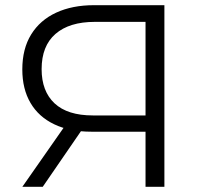

<svg xmlns="http://www.w3.org/2000/svg" viewBox="-20 -720 772 740"><path d="M540.9 0V-231.6L561.2 -212.4H331.9Q248.3 -212.4 188.7 -241.1Q129 -269.7 97.5 -323.4Q66 -377.1 66 -452.4Q66 -532.1 100.2 -587.3Q134.4 -642.6 196.6 -671.3Q258.8 -700 341.9 -700H613.6V0ZM66.1 0 238.3 -246.4H314L144.7 0ZM540.9 -253.5V-657.3L561.2 -635.7H345.4Q247.4 -635.7 193.9 -589.3Q140.4 -542.9 140.4 -453.5Q140.4 -368.4 190.3 -321.7Q240.3 -275.1 337.7 -275.1H561.2Z"/></svg>

Font: Montserrat Alternates Thin
Style: Regular
Weight: 100
Designer: Julieta Ulanovsky
Foundry: Julieta Ulanovsky
Version: Version 9.000